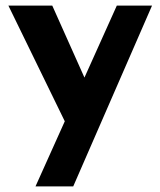

<svg xmlns="http://www.w3.org/2000/svg" viewBox="-20 -457 574 687"><path d="M107 210 398 -437H524L242 210ZM224 2 10 -437H167L332 -68Z"/></svg>

Font: Reem Kufi Fun
Style: Bold
Weight: 700
Designer: Khaled Hosny
Version: Version 1.005